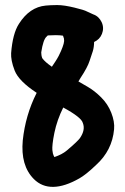

<svg xmlns="http://www.w3.org/2000/svg" viewBox="-20 -694 494 759"><path d="M201 -555C213 -555 222 -554 229 -553L233 -541V-538C235 -530 231 -515 221 -492L212 -473C208 -466 204 -458 199 -451L185 -430L184 -431C168 -442 155 -453 147 -464C144 -472 143 -480 143 -487C148 -520 155 -542 165 -550L169 -554ZM230 -269C278 -243 303 -223 307 -209C315 -190 311 -170 296 -148C291 -141 274 -124 244 -99C231 -88 215 -80 195 -73C195 -74 194 -75 192 -79C190 -83 188 -90 187 -101C186 -112 188 -135 195 -169C202 -203 214 -237 230 -269ZM290 -372 299 -387C317 -414 329 -437 334 -453C339 -469 344 -482 347 -492C350 -502 352 -515 352 -528C367 -535 377 -545 383 -560C389 -575 389 -591 382 -606C375 -621 364 -632 349 -637L325 -648C316 -653 299 -658 274 -664C249 -670 226 -674 206 -674C187 -674 172 -673 161 -672C118 -668 83 -644 55 -600C38 -574 28 -535 24 -484C23 -466 27 -443 38 -415C49 -387 78 -358 125 -327C95 -268 77 -205 70 -139C64 -73 78 -22 114 14C156 56 217 55 294 11C310 2 332 -15 360 -42C402 -80 426 -127 431 -183C433 -203 429 -225 420 -248C411 -271 398 -291 380 -309C362 -327 345 -340 328 -350C311 -360 298 -367 290 -372Z"/></svg>

Font: AppleStorm
Style: Xbd
Weight: 800
Foundry: Cannot Into Space Fonts
Version: Version 1.01